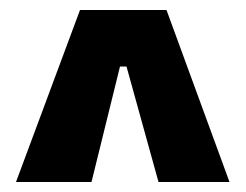

<svg xmlns="http://www.w3.org/2000/svg" viewBox="-20 -676 491 384"><path d="M12 -312 140 -656H313L439 -312H297L233 -543H220L163 -312Z"/></svg>

Font: Bricolage Grotesque 12pt Condensed Bricolage Grotesque 10pt Condensed Regular
Style: Bold
Weight: 700
Width: 3
Designer: Mathieu Triay
Foundry: Atelier Triay
Version: Version 1.001; ttfautohint (v1.8.4.7-5d5b);gftools[0.9.33.de